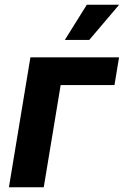

<svg xmlns="http://www.w3.org/2000/svg" viewBox="-20 -787 521 807"><path d="M480.4 -545.9 461.2 -429.5H235L163.9 0H17.5L107.8 -545.9ZM252.5 -619.1 344.9 -767.1H480.8L355.2 -619.1Z"/></svg>

Font: Inter Variable
Style: Italic
Weight: 400
Italic angle: -9.39999°
Designer: Rasmus Andersson
Foundry: rsms
Version: Version 4.001;git-9221beed3